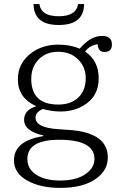

<svg xmlns="http://www.w3.org/2000/svg" viewBox="-20 -727 591 945"><path d="M372.1 -487.3Q425.8 -550.3 481.9 -550.3Q530.8 -550.3 530.8 -508.3Q530.8 -471.2 494.6 -471.2Q462.4 -471.2 460.9 -509.3Q421.4 -504.4 398.9 -473.1Q465.8 -428.7 465.8 -341.3Q465.8 -250 388.7 -206.1Q340.3 -178.2 277.8 -178.2Q237.3 -178.2 190.9 -190.4Q154.8 -175.3 154.8 -148.4Q154.8 -98.6 265.6 -91.3L321.8 -87.4Q510.7 -73.7 510.7 47.9Q510.7 111.3 453.6 151.9Q390.1 197.8 276.9 197.8Q178.2 197.8 113.8 161.6Q48.8 125.5 48.8 62Q48.8 -34.7 193.8 -57.1V-60.1Q98.6 -81.5 98.6 -137.2Q98.6 -186 158.7 -204.1Q67.9 -244.6 67.9 -336.4Q67.9 -417.5 135.7 -467.3Q190.4 -507.3 266.6 -507.3Q327.1 -507.3 372.1 -487.3ZM265.6 -472.2Q208 -472.2 170.9 -435.1Q133.8 -398.4 133.8 -338.4Q133.8 -212.4 266.6 -212.4Q334 -212.4 370.6 -252.4Q401.9 -286.1 401.9 -342.3Q401.9 -397 365.7 -433.1Q328.1 -472.2 265.6 -472.2ZM271 -39.1Q114.7 -39.1 114.7 55.7Q114.7 107.9 164.6 136.7Q207.5 161.6 275.9 161.6Q373.5 161.6 419.9 113.8Q444.8 88.9 444.8 54.7Q444.8 -39.1 271 -39.1ZM394 -707Q392.6 -604 269 -604Q146.5 -604 145 -707H173.8Q182.6 -647 269 -647Q354.5 -647 364.7 -707Z"/></svg>

Font: I.Ming
Style: Regular
Weight: 400
Designer: Ichiten Fonts Project
Version: Version 5.10 Mar 24, 2018